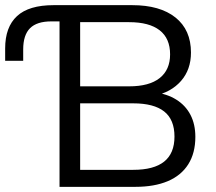

<svg xmlns="http://www.w3.org/2000/svg" viewBox="-20 -725 840 745"><path d="M211 0V-642H179Q123 -642 96.5 -615.5Q70 -589 70 -533V-489H0V-537Q0 -620 46 -662.5Q92 -705 188 -705H493Q601 -705 661 -657Q721 -609 721 -521Q721 -455 682.5 -411Q644 -367 578 -353V-367Q628 -361 664 -338.5Q700 -316 719 -279.5Q738 -243 738 -194Q738 -131 710.5 -87.5Q683 -44 631 -22Q579 0 505 0ZM291 -66H497Q577 -66 617 -98Q657 -130 657 -195Q657 -261 617 -292.5Q577 -324 497 -324H291ZM291 -390H481Q559 -390 599.5 -422Q640 -454 640 -514Q640 -576 599.5 -607.5Q559 -639 481 -639H291Z"/></svg>

Font: NunitoSans1
Style: Book
Weight: 400
Designer: Vernon Adams
Foundry: Vernon Adams
Version: Version 3.101;gftools[0.9.27]